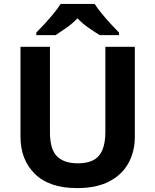

<svg xmlns="http://www.w3.org/2000/svg" viewBox="-20 -954 796 984"><path d="M671 -252Q671 -178 638.5 -118.5Q606 -59 540.5 -24.5Q475 10 375 10Q233 10 159 -62.5Q85 -135 85 -254V-714H236V-277Q236 -189 272 -153Q308 -117 379 -117Q429 -117 460 -134Q491 -151 505.5 -187Q520 -223 520 -278V-714H671ZM465 -934Q479 -912 501.5 -884.5Q524 -857 548 -831Q572 -805 590 -787V-774H491Q465 -790 434 -811.5Q403 -833 377 -860Q351 -833 321 -812Q291 -791 265 -774H166V-787Q185 -806 208.5 -831.5Q232 -857 254.5 -884.5Q277 -912 291 -934Z"/></svg>

Font: Noto Sans Devanagari
Style: Regular
Weight: 400
Designer: Jelle Bosma - Monotype Design Team
Foundry: Monotype Imaging Inc.
Version: Version 2.003